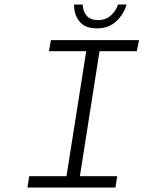

<svg xmlns="http://www.w3.org/2000/svg" viewBox="-20 -840 643 860"><path d="M413.1 -712.9Q359.9 -712.9 335.2 -744.9Q310.5 -776.9 312 -819.8H350.1Q351.1 -790.5 367.7 -770.3Q384.3 -750 418.9 -750Q453.1 -750 476.3 -770.5Q499.5 -791 508.8 -819.8H546.9Q534.7 -776.4 500.7 -744.6Q466.8 -712.9 413.1 -712.9ZM103 0 110.8 -50.8H277.8L366.2 -610.8H199.2L208 -660.2H603L592.8 -610.8H425.8L337.9 -50.8H504.9L497.1 0Z"/></svg>

Font: Office Code Pro Light Italic
Style: Regular
Weight: 300
Italic angle: -9°
Designer: Nathan Rutzky & Paul D. Hunt
Foundry: Adobe Systems Incorporated
Version: Version 1.004;PS 001.004;hotconv 1.0.70;makeotf.lib2.5.58329